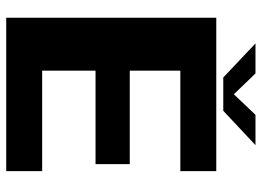

<svg xmlns="http://www.w3.org/2000/svg" viewBox="-132 -709 841 617"><g transform="rotate(90 288.5 -400.5)"><path d="M37 0H530V-115.5H207V-287H507.5V-397H207V-559.5H530V-675H37ZM229 -697.5H336L446.5 -801H349L283 -731.5L216 -801H119.5Z"/></g></svg>

Font: Anybody UltraCondensed Thin
Style: Bold
Weight: 700
Version: Version 1.111